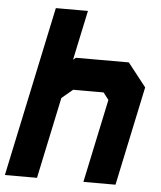

<svg xmlns="http://www.w3.org/2000/svg" viewBox="-70 -796 706 843"><g transform="rotate(5 283.0 -375.0)"><path d="M-17 0 142 -749.5H283.5L237 -530.5L248.5 -540H482L563 -437L470.5 0H329L407 -368L383 -399H249L200.5 -358.5L124.5 0ZM71.5 -71H71L137.5 -385L242.5 -470.5H439L487 -410.5L415 -71H414.5L486.5 -410.5L439 -470.5H242.5L137.5 -385L199 -673H199.5Z"/></g></svg>

Font: Tourney Black
Style: Italic
Weight: 900
Italic angle: -12°
Version: Version 1.015